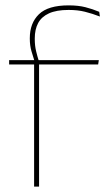

<svg xmlns="http://www.w3.org/2000/svg" viewBox="-20 -695 416 715"><path d="M235.5 -675Q271.5 -675 298 -668.2Q324.5 -661.5 349.5 -651L352 -633.5Q323.5 -644.5 296.5 -651.2Q269.5 -658 235.5 -658Q190 -658 162.2 -645.2Q134.5 -632.5 122 -609Q109.5 -585.5 109.5 -552V-549Q109.5 -525 114.5 -504.2Q119.5 -483.5 125 -466.5L108.5 -464V-467.5Q103.5 -482.5 97.2 -504.2Q91 -526 91 -550.5V-553Q91 -609 125 -642Q159 -675 235.5 -675ZM107 0V-460H125.5V0ZM14 -455V-471H114H120H348L345.5 -455Z"/></svg>

Font: Anek Bangla Medium Thin
Style: Regular
Weight: 250
Version: Version 1.003